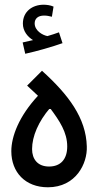

<svg xmlns="http://www.w3.org/2000/svg" viewBox="-20 -791 416 814"><path d="M87 -563C137 -574 203 -593 245 -608L230 -654C216 -649 199 -643 181 -638C160 -642 127 -661 127 -692C127 -711 140 -725 167 -725C178 -725 188 -723 200 -720L207 -763C194 -769 177 -771 165 -771C117 -771 77 -742 77 -691C77 -659 97 -635 120 -621C108 -618 95 -615 76 -611ZM183 3C302 3 351 -98 348 -170C345 -290 271 -389 158 -491L95 -428L141 -385C61 -299 28 -213 28 -150C28 -61 87 3 183 3ZM188 -85C139 -85 116 -117 116 -159C116 -213 143 -276 192 -333C233 -278 265 -230 265 -170C265 -116 237 -85 188 -85Z"/></svg>

Font: Noto Sans Arabic UI XCn Md
Style: Regular
Weight: 500
Width: 2
Designer: Monotype Design Team, Nadine Chahine and Nizar Qandah
Foundry: Monotype Imaging Inc.
Version: Version 2.010